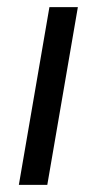

<svg xmlns="http://www.w3.org/2000/svg" viewBox="-20 -520 273 540"><path d="M119 -500H199L113 0H33Z"/></svg>

Font: Oak Sans
Style: Italic
Weight: 400
Italic angle: -9.49998°
Foundry: Erik Kennedy, Walven
Version: Version 1.000